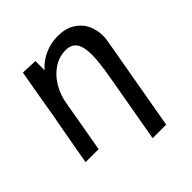

<svg xmlns="http://www.w3.org/2000/svg" viewBox="-194 -696 987 987"><g transform="rotate(-45 300.0 -202.0)"><path d="M435.5 -368Q435.5 -425 416.8 -452.5Q398 -480 356 -480Q308.5 -480 268.5 -453.5Q228.5 -427 202 -382.8Q175.5 -338.5 166.5 -287L116.5 0H21.5L49 -154.5L52 -170.5Q57 -200.5 64 -238.2Q71 -276 73 -284Q90.5 -392 119.5 -553.5L207 -550L206.5 -483Q239 -520.5 284 -540.2Q329 -560 377.5 -560Q433 -560 470.5 -537.5Q508 -515 526.5 -477.8Q545 -440.5 545 -396.5Q545 -376 541.5 -358.5L451 156.5H352.5L417 -209.5Q435.5 -312.5 435.5 -368Z"/></g></svg>

Font: JuliaMono MediumItalic
Style: Regular
Weight: 500
Italic angle: -9°
Monospace: yes
Designer: cormullion
Foundry: corm
Version: Version 0.049; ttfautohint (v1.8.4)